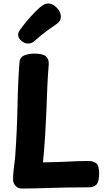

<svg xmlns="http://www.w3.org/2000/svg" viewBox="-20 -1085 625 1110"><path d="M92.8 -727Q94.8 -753.4 119.3 -764.2Q143.8 -775 177.1 -775Q227.4 -775 245.6 -759.1Q263.8 -743.1 261.8 -712.6Q255.8 -640.4 253.2 -574.6Q250.6 -508.7 248.1 -442.2Q245.6 -375.8 241.1 -303.6Q236.6 -231.3 228.6 -146.3Q276.6 -147.3 311.8 -148.3Q347 -149.3 375.6 -150.8Q404.2 -152.3 431.6 -153.3Q459 -154.3 491.6 -154.3Q520.4 -154.3 536.8 -140.3Q553.2 -126.3 553.2 -83.6Q553.2 -34.3 537.6 -18.2Q522 -2 493.1 -2Q423.7 -2 369 -1Q314.3 0 268.8 1.5Q223.3 3 184.1 4Q144.9 5 105.9 5Q83.9 5 69.7 -10.5Q55.6 -26 55.6 -48Q55.6 -71 58.1 -96.5Q60.6 -122 64.1 -146.5Q67.6 -171 68.6 -192Q78.6 -333 81.1 -470.3Q83.6 -607.7 92.8 -727ZM142.4 -833.1Q123 -833.1 103.9 -848.6Q84.9 -864 84.9 -884.2Q84.9 -892.7 88.2 -899.7Q91.4 -906.8 96.1 -913.2Q111.8 -935.3 134.1 -961.9Q156.3 -988.4 178.9 -1011.7Q201.4 -1035 216.2 -1046.6Q226.8 -1055.1 237.6 -1059.9Q248.4 -1064.8 259.3 -1064.8Q276 -1064.8 293 -1053.1Q310 -1041.4 320.9 -1024.1Q331.9 -1006.7 331.9 -988.4Q331.9 -965.4 313.2 -950.7Q298.4 -939.8 259 -912.3Q219.6 -884.8 180.4 -848.8Q163.2 -833.1 142.4 -833.1Z"/></svg>

Font: Playpen Sans Thai
Style: Regular
Weight: 400
Designer: Sirin Gunkloy, Laura Meseguer, Veronika Burian, José Scaglione
Foundry: TypeTogether
Version: Version 2.000